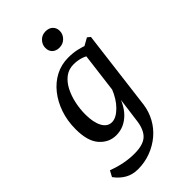

<svg xmlns="http://www.w3.org/2000/svg" viewBox="-243 -659 921 921"><g transform="rotate(-45 217.5 -198.0)"><path d="M112 193Q75 193 46.5 176.5Q18 160 -3 131L13 101Q48 114 83 121Q118 128 153 128Q210 128 237 105Q264 82 272 29L292 -123V-146L323 -393L386 -428L401 -416L350 -7Q344 35 324 71.5Q304 108 272 135Q240 162 199 177.5Q158 193 112 193ZM154 4Q105 4 70.5 -34.5Q36 -73 36 -154Q36 -211 52.5 -259.5Q69 -308 98.5 -345Q128 -382 167.5 -402.5Q207 -423 254 -423Q285 -423 312.5 -417Q340 -411 363 -401L343 -349Q323 -367 299 -374.5Q275 -382 249 -382Q216 -382 191.5 -363.5Q167 -345 151 -314Q135 -283 127 -246Q119 -209 119 -172Q119 -118 136 -86.5Q153 -55 183 -55Q212 -55 244 -86.5Q276 -118 296 -169L308 -162Q290 -79 249 -37.5Q208 4 154 4ZM258 -486Q236 -486 222.5 -498.5Q209 -511 209 -533Q209 -555 225 -572Q241 -589 266 -589Q289 -589 302.5 -576Q316 -563 316 -542Q316 -520 299.5 -503Q283 -486 258 -486Z"/></g></svg>

Font: Yrsa
Style: Italic
Weight: 400
Italic angle: -7.10001°
Designer: Anna Giedrys (Yrsa+Rasa design), David Brezina (Yrsa art-direction, Rasa art-direction, design)
Foundry: Rosetta Type Foundry
Version: Version 2.004